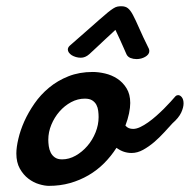

<svg xmlns="http://www.w3.org/2000/svg" viewBox="-20 -587 612 619"><path d="M253.4 -269Q230.5 -269 209.2 -257.6Q188 -246.1 171.6 -227.3Q155.3 -208.5 145.5 -184.8Q135.7 -161.1 135.7 -136.2Q135.7 -127 137.2 -116Q138.7 -105 143.3 -95.5Q147.9 -85.9 156.7 -79.6Q165.5 -73.2 180.2 -73.2Q202.6 -73.2 223.9 -85.2Q245.1 -97.2 261.7 -116.5Q278.3 -135.7 288.1 -160.2Q297.9 -184.6 297.9 -209.5Q297.9 -219.2 296.6 -229.7Q295.4 -240.2 290.8 -249Q286.1 -257.8 277.3 -263.4Q268.6 -269 253.4 -269ZM278.8 -355Q297.4 -355 318.6 -350.1Q339.8 -345.2 357.9 -333.5Q376 -321.8 387.9 -302.5Q399.9 -283.2 399.9 -254.9Q399.9 -240.2 396 -221.4Q392.1 -202.6 384.3 -182.1Q389.2 -176.3 395.5 -173.8Q401.9 -171.4 409.2 -171.4Q419.4 -171.4 431.9 -177.2Q444.3 -183.1 457.5 -192.4Q470.7 -201.7 483.9 -213.4Q497.1 -225.1 508.8 -236.8Q520.5 -248.5 530 -259Q539.6 -269.5 545.9 -276.9Q549.3 -280.3 554.2 -280.3Q561 -280.3 566.4 -273.2Q571.8 -266.1 571.8 -253.4Q571.8 -240.7 564.2 -224.1Q556.6 -207.5 536.1 -189.5Q524.4 -176.8 509.3 -160.2Q494.1 -143.6 477.1 -128.9Q460 -114.3 441.4 -104Q422.9 -93.8 404.3 -93.8Q391.6 -93.8 379.6 -97.7Q367.7 -101.6 355.5 -110.4Q337.9 -83 315.4 -60.5Q293 -38.1 265.4 -22Q237.8 -5.9 205.8 3.2Q173.8 12.2 137.7 12.2Q124 12.2 106 6.8Q87.9 1.5 71.5 -11Q55.2 -23.4 43.9 -43.5Q32.7 -63.5 32.7 -92.3Q32.7 -111.8 39.1 -139.2Q45.4 -166.5 58.3 -195.6Q71.3 -224.6 91.1 -253.2Q110.8 -281.7 138.2 -304.4Q165.5 -327.1 200.7 -341.1Q235.8 -355 278.8 -355ZM205.1 -439.9Q238.3 -468.8 261.7 -489.5Q285.2 -510.3 301.3 -524.4Q317.4 -538.6 327.6 -546.9Q337.9 -555.2 345.2 -559.8Q352.5 -564.5 358.4 -565.7Q364.3 -566.9 371.1 -566.9Q384.3 -566.9 392.3 -560.5Q400.4 -554.2 408.7 -538.6Q417 -522.9 428.5 -496.6Q439.9 -470.2 460 -429.7Q461.4 -425.8 461.4 -422.4Q461.4 -416.5 457.8 -411.9Q454.1 -407.2 448.2 -403.8Q442.4 -400.4 435.1 -398.4Q427.7 -396.5 420.4 -396.5Q409.7 -396.5 400.6 -400.1Q391.6 -403.8 387.7 -412.1Q384.3 -419.9 378.4 -433.3Q372.6 -446.8 366.7 -459.5Q359.9 -474.6 352.1 -490.7Q334.5 -474.6 318.4 -459.5Q304.7 -446.8 290.5 -433.3Q276.4 -419.9 267.6 -412.1Q254.9 -400.9 240.7 -400.9Q232.4 -400.9 224.9 -403.1Q217.3 -405.3 211.4 -408.9Q205.6 -412.6 202.1 -417.5Q198.7 -422.4 198.7 -427.2Q198.7 -434.1 205.1 -439.9Z"/></svg>

Font: Damion
Style: Regular
Weight: 400
Foundry: vernon adams
Version: Version 1.000